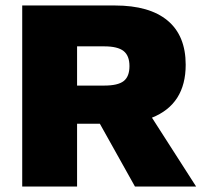

<svg xmlns="http://www.w3.org/2000/svg" viewBox="-20 -680 738 700"><path d="M344 -229H261V0H61V-660H261H399Q525 -660 591 -605Q657 -550 657 -444Q657 -300 534 -251L695 0H472ZM261 -368H360Q410 -368 431 -384.5Q452 -401 452 -439Q452 -477 430.5 -494Q409 -511 360 -511H261Z"/></svg>

Font: Work Sans ExtraBold
Style: Regular
Weight: 800
Designer: Wei Huang
Foundry: Wei Huang
Version: Version 1.500